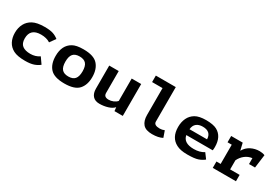

<svg xmlns="http://www.w3.org/2000/svg" viewBox="58 -1747 3996 2768"><g transform="rotate(30 2056.5 -362.5)"><path d="M387 -549Q476 -549 526.5 -532.5Q577 -516 619 -482L551 -387Q489 -427 398 -427Q219 -427 219 -262Q219 -179 266 -143.5Q313 -108 398.5 -108Q484 -108 549 -153L619 -53Q581 -21 526 -2Q471 17 383 17Q255 17 188 -18Q121 -53 88 -116Q55 -179 55 -262Q55 -345 89 -410Q123 -475 192 -512Q261 -549 387 -549Z M731 -266Q731 -444 854 -514Q914 -549 1030 -549Q1033 -549 1036 -549Q1205 -549 1273.5 -472.5Q1342 -396 1342 -264.5Q1342 -133 1274 -58Q1206 17 1036.5 17Q867 17 799 -57.5Q731 -132 731 -266ZM928.5 -392.5Q894 -353 894 -265.5Q894 -178 928.5 -138.5Q963 -99 1036.5 -99Q1110 -99 1144.5 -139Q1179 -179 1179 -266Q1179 -353 1144.5 -392.5Q1110 -432 1036.5 -432Q963 -432 928.5 -392.5Z M1470 -148V-531H1628V-168Q1628 -131 1648.5 -115.5Q1669 -100 1707 -100Q1745 -100 1782.5 -115.5Q1820 -131 1844 -158V-531H2002V0H1864L1857 -62Q1825 -24 1759 -3.5Q1693 17 1620 17Q1547 17 1508.5 -26.5Q1470 -70 1470 -148Z M2124 -634V-742H2456V-167Q2456 -108 2554 -108Q2591 -108 2630 -124L2667 -18Q2603 17 2496.5 17Q2390 17 2344 -36.5Q2298 -90 2298 -187V-634Z M3077 -549Q3195 -548 3255 -516Q3377 -450 3377 -276Q3377 -243 3373 -219H2933Q2955 -98 3125 -98Q3225 -98 3293 -142L3357 -56Q3317 -22 3260 -2.5Q3203 17 3087 17Q3084 17 3081 17Q2969 17 2903 -18Q2772 -85 2772 -262Q2772 -345 2802.5 -409.5Q2833 -474 2896 -511.5Q2959 -549 3077 -549ZM2931 -315H3223Q3219 -443 3080 -443Q3015 -443 2976 -411.5Q2937 -380 2931 -315Z M3500 0V-106H3570V-426H3500V-531H3692L3720 -412Q3758 -480 3824 -513.5Q3890 -547 3966 -547Q4014 -547 4054 -531L4025 -309H3925V-407Q3859 -399 3808 -359Q3757 -319 3728 -258V-106H3886V0Z"/></g></svg>

Font: Fix15 Mono
Style: Bold
Weight: 700
Designer: Carrois Corporate & Edenspiekermann AG
Foundry: Carrois Corporate GbR & Edenspiekermann AG
Version: Version 3.206